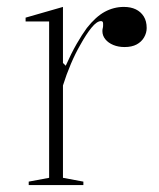

<svg xmlns="http://www.w3.org/2000/svg" viewBox="-20 -535 461 555"><path d="M63 0V-10L122 -21V-473H54V-484L162 -515V-353L170 -345Q186 -381 201.5 -408Q217 -435 231 -454Q257 -487 283 -501Q309 -515 338 -515Q358 -515 372.5 -508Q387 -501 395.5 -487.5Q404 -474 404 -454Q404 -440 396.5 -427Q389 -414 375 -406.5Q361 -399 340 -399Q322 -399 307.5 -405Q293 -411 284.5 -421.5Q276 -432 276 -445Q276 -450 277 -453.5Q278 -457 278 -460.5Q278 -464 278 -467Q278 -474 272 -474Q260 -474 244.5 -455Q229 -436 212 -405Q198 -381 185 -350.5Q172 -320 162 -288V-21L221 -10V0Z"/></svg>

Font: Kalnia Thin ExtraLight
Style: Regular
Weight: 250
Version: Version 1.105